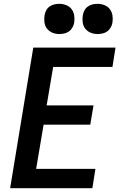

<svg xmlns="http://www.w3.org/2000/svg" viewBox="-20 -984 640 1004"><path d="M33 0 154 -735H584L568 -634H258L224 -433H469L452 -332H208L169 -101H479L463 0ZM490 -806Q471 -806 454 -813Q437 -820 426 -834Q415 -848 412.5 -866.5Q410 -885 413 -904Q415 -917 421.5 -929.5Q428 -942 439.5 -950Q451 -958 464 -961Q477 -964 490 -964Q509 -964 526.5 -957Q544 -950 554.5 -936Q565 -922 568 -903.5Q571 -885 568 -866Q566 -853 559 -840.5Q552 -828 541 -820Q530 -812 516.5 -809Q503 -806 490 -806ZM290 -806Q271 -806 254 -813Q237 -820 226 -834Q215 -848 212.5 -866.5Q210 -885 213 -904Q215 -917 221.5 -929.5Q228 -942 239.5 -950Q251 -958 264 -961Q277 -964 290 -964Q309 -964 326.5 -957Q344 -950 354.5 -936Q365 -922 368 -903.5Q371 -885 368 -866Q366 -853 359 -840.5Q352 -828 341 -820Q330 -812 316.5 -809Q303 -806 290 -806Z"/></svg>

Font: Iosevka Curly Extended
Style: Bold Italic
Weight: 700
Width: 7
Italic angle: -9°
Monospace: yes
Designer: Belleve Invis
Foundry: Belleve Invis
Version: Version 11.1.0; ttfautohint (v1.8.3)